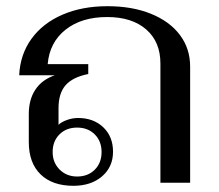

<svg xmlns="http://www.w3.org/2000/svg" viewBox="-20 -590 706 620"><path d="M73 -131V-222Q73 -269 94.5 -301Q116 -333 157 -347H42Q45 -414 81.5 -464.5Q118 -515 181.5 -542.5Q245 -570 327 -570Q407 -570 467.5 -545.5Q528 -521 561 -477Q594 -433 594 -375V0H498V-385Q498 -455 452 -495Q406 -535 326 -535Q243 -535 191.5 -494Q140 -453 134 -383H265V-351Q215 -341 192 -315Q169 -289 169 -241V-187Q178 -196 196 -202.5Q214 -209 232 -209Q282 -209 313.5 -179Q345 -149 345 -100Q345 -51 309.5 -20.5Q274 10 217 10Q149 10 111 -27Q73 -64 73 -131ZM308 -99Q308 -134 286 -156Q264 -178 229 -178Q194 -178 172 -156Q150 -134 150 -99Q150 -65 172.5 -42.5Q195 -20 229 -20Q264 -20 286 -42Q308 -64 308 -99Z"/></svg>

Font: Fahkwang
Style: Regular
Weight: 400
Version: Version 1.000; ttfautohint (v1.6)